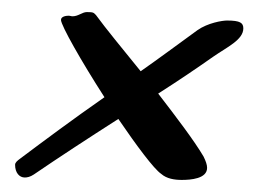

<svg xmlns="http://www.w3.org/2000/svg" viewBox="-20 -452 440 318"><path d="M317 -193C301 -220 272 -258 242 -297C275 -318 306 -339 333 -358C356 -374 383 -386 383 -405C383 -414 378 -418 356 -418C348 -418 324 -414 307 -402C274 -378 243 -355 213 -334C183 -371 155 -405 139 -427C135 -431 135 -432 124 -432C116 -432 110 -425 100 -425C98 -425 96 -426 94 -426C90 -426 81 -425 81 -419C81 -410 115 -350 153 -291C100 -254 53 -219 13 -189C9 -186 5 -183 5 -179C5 -166 12 -158 21 -158C25 -158 30 -159 36 -163C77 -191 126 -223 176 -255C206 -211 235 -172 247 -164C256 -156 269 -154 281 -154C296 -154 323 -156 323 -174C323 -179 321 -185 317 -193Z"/></svg>

Font: Mervale Script
Style: Regular
Weight: 400
Designer: Astigmatic (AOETI)
Foundry: Astigmatic (AOETI)
Version: Version 1.000